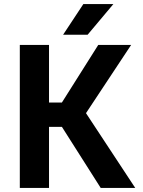

<svg xmlns="http://www.w3.org/2000/svg" viewBox="-20 -920 700 940"><path d="M77 -700H220V-418H283L461 -700H622L401 -366L642 0H473L283 -299H220V0H77ZM388 -900H535L409 -750H289Z"/></svg>

Font: Golos UI VF
Style: Regular
Weight: 400
Designer: A.Korolkova, Vitaly Kuzmin
Foundry: ParaType Ltd
Version: Version 2.000